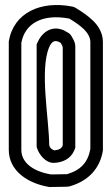

<svg xmlns="http://www.w3.org/2000/svg" viewBox="-20 -718 446 765"><path d="M267 -692C143 -716 34 -668 15 -553V-549V-121C15 -37 91 13 176 27H180H183C221 27 220 26 245 26C250 26 255 25 259 24C332 3 379 -47 390 -119V-123V-551C390 -590 368 -620 348 -638C329 -656 306 -672 279 -688C275 -690 275 -690 267 -692ZM65 -547C79 -625 149 -664 256 -644C281 -629 299 -616 314 -602C328 -588 340 -570 340 -551V-125C331 -72 302 -40 247 -24H243C217 -24 219 -23 183 -23C107 -36 65 -73 65 -121ZM127 -129C137 -99 163 -69 194 -69C229 -70 261 -85 275 -117C281 -130 280 -129 280 -137V-532C280 -552 270 -564 263 -577C258 -585 249 -589 247 -590C241 -593 239 -595 235 -597C178 -622 142 -577 132 -554C124 -538 126 -541 126 -532V-138C126 -137 126 -134 127 -129ZM176 -140C176 -240 137 -439 176 -530C187 -555 200 -561 222 -547C225 -542 227 -538 229 -534C229 -532 229 -531 230 -529V-139C226 -128 219 -121 196 -119C183 -124 179 -129 176 -140Z"/></svg>

Font: DIN Rundschrift
Style: MittelKont
Weight: 400
Version: Version 1.027